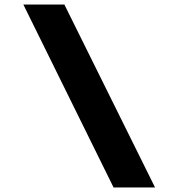

<svg xmlns="http://www.w3.org/2000/svg" viewBox="-20 -720 798 847"><path d="M481 107 83 -700H264L664 107Z"/></svg>

Font: Lexend Peta
Style: Bold
Weight: 700
Designer: Bonnie Shaver-Troup, Thomas Jockin
Foundry: Lexend
Version: Version 1.007